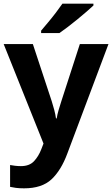

<svg xmlns="http://www.w3.org/2000/svg" viewBox="-20 -786 611 1046"><path d="M0 -546H159L262 -234Q269 -212 275.5 -187.5Q282 -163 285 -141H289Q292 -162 299.5 -187Q307 -212 314 -234L415 -546H571L347 50Q313 142 260.5 191Q208 240 111 240Q85 240 66.5 237.5Q48 235 35 232V113Q45 115 61 117Q77 119 94 119Q140 119 165 92.5Q190 66 205 27L217 -4ZM489 -756Q474 -742 451 -722Q428 -702 401 -680Q374 -658 348.5 -638.5Q323 -619 304 -606H204V-619Q220 -638 241.5 -663.5Q263 -689 284 -716.5Q305 -744 320 -766H489Z"/></svg>

Font: Noto Sans Meetei Mayek
Style: Bold
Weight: 700
Designer: Monotype Design Team and Neelakash Kshetrimayum
Foundry: Monotype Imaging Inc.
Version: Version 2.002; ttfautohint (v1.8.4.7-5d5b)